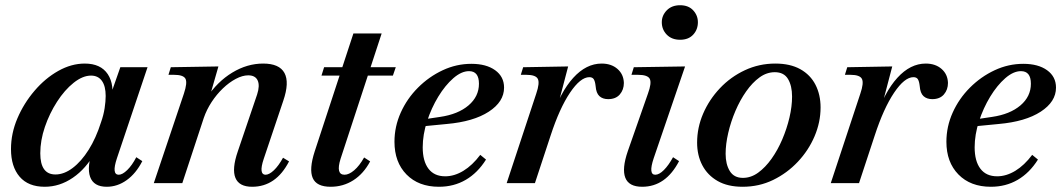

<svg xmlns="http://www.w3.org/2000/svg" viewBox="-20 -700 4057 734"><path d="M151 14Q88 14 55 -24.5Q22 -63 22 -130Q22 -190 46.5 -247.5Q71 -305 112 -353Q153 -401 203 -429Q253 -457 304 -457Q365 -457 392 -416.5Q419 -376 406 -306H392L440 -443H544L427 -95Q406 -32 434 -32Q448 -32 466.5 -50Q485 -68 501 -99L524 -84Q500 -37 464.5 -11.5Q429 14 388 14Q338 14 324.5 -24Q311 -62 336 -133L344 -118Q309 -55 258.5 -20.5Q208 14 151 14ZM192 -33Q225 -33 258 -58Q291 -83 319 -127.5Q347 -172 366 -232Q376 -260 380 -286.5Q384 -313 384 -333Q384 -371 369.5 -391Q355 -411 328 -411Q296 -411 261.5 -383.5Q227 -356 198 -311Q169 -266 151.5 -214.5Q134 -163 134 -114Q134 -33 192 -33Z M944 14Q894 14 880 -20Q866 -54 889 -121L963 -339Q974 -373 965 -392.5Q956 -412 929 -412Q907 -412 881.5 -398.5Q856 -385 832 -362Q808 -339 789 -310Q770 -281 759 -249L677 0H568L683 -342Q697 -384 689 -399Q681 -414 645 -414H624L633 -443L815 -446L775 -307L770 -326Q811 -388 868 -422.5Q925 -457 986 -457Q1048 -457 1067.5 -421Q1087 -385 1063 -315L988 -92Q978 -62 980 -47Q982 -32 995 -32Q1009 -32 1027 -49Q1045 -66 1062 -97L1085 -83Q1035 14 944 14Z M1244 14Q1190 14 1175.5 -19.5Q1161 -53 1183 -121L1331 -572H1439L1282 -93Q1263 -32 1297 -32Q1314 -32 1334 -49Q1354 -66 1372 -98L1395 -83Q1370 -36 1331 -11Q1292 14 1244 14ZM1209 -411 1219 -443H1315L1304 -411ZM1354 -411 1367 -443H1493L1482 -411Z M1658 14Q1580 14 1534 -33Q1488 -80 1488 -158Q1488 -216 1512 -269.5Q1536 -323 1578 -365Q1620 -407 1672.5 -431.5Q1725 -456 1782 -456Q1839 -456 1873 -431.5Q1907 -407 1907 -365Q1907 -311 1848.5 -273Q1790 -235 1688 -226L1585 -216L1588 -242L1662 -253Q1731 -263 1771 -297Q1811 -331 1811 -380Q1811 -428 1773 -428Q1744 -428 1713 -401Q1682 -374 1655.5 -330.5Q1629 -287 1612.5 -236Q1596 -185 1596 -137Q1596 -84 1618 -55Q1640 -26 1682 -26Q1717 -26 1751.5 -47Q1786 -68 1816 -108L1838 -90Q1806 -39 1760.5 -12.5Q1715 14 1658 14Z M1917 0 2030 -342Q2044 -383 2036 -398.5Q2028 -414 1992 -414H1971L1980 -443L2152 -446L2104 -263L2089 -248Q2122 -348 2171.5 -402.5Q2221 -457 2280 -457Q2317 -457 2340.5 -436.5Q2364 -416 2365 -383Q2365 -357 2349.5 -339Q2334 -321 2305 -321Q2284 -321 2271.5 -332.5Q2259 -344 2257 -371Q2255 -389 2250 -397Q2245 -405 2233 -405Q2199 -405 2159 -345.5Q2119 -286 2085 -182L2025 0Z M2435 14Q2384 14 2370.5 -20.5Q2357 -55 2380 -122L2457 -342Q2472 -383 2464 -398.5Q2456 -414 2419 -414H2394L2403 -443L2599 -446L2479 -95Q2458 -32 2485 -32Q2500 -32 2518 -50Q2536 -68 2553 -99L2576 -84Q2525 14 2435 14ZM2580 -548Q2548 -548 2529 -567.5Q2510 -587 2510 -615Q2510 -641 2529 -660.5Q2548 -680 2580 -680Q2612 -680 2630 -660.5Q2648 -641 2648 -615Q2648 -587 2630 -567.5Q2612 -548 2580 -548Z M2819 14Q2762 14 2723.5 -8Q2685 -30 2665 -68Q2645 -106 2645 -155Q2645 -212 2668 -265.5Q2691 -319 2732 -362.5Q2773 -406 2827.5 -431.5Q2882 -457 2944 -457Q3001 -457 3039.5 -435.5Q3078 -414 3097.5 -376Q3117 -338 3117 -289Q3117 -233 3094 -179Q3071 -125 3030 -81.5Q2989 -38 2935.5 -12Q2882 14 2819 14ZM2820 -20Q2851 -20 2878.5 -40Q2906 -60 2929.5 -93Q2953 -126 2970.5 -167Q2988 -208 2998 -250.5Q3008 -293 3008 -331Q3008 -372 2992.5 -398Q2977 -424 2942 -424Q2911 -424 2883.5 -404Q2856 -384 2832.5 -350.5Q2809 -317 2791.5 -276Q2774 -235 2764 -192Q2754 -149 2754 -112Q2754 -72 2770 -46Q2786 -20 2820 -20Z M3156 0 3269 -342Q3283 -383 3275 -398.5Q3267 -414 3231 -414H3210L3219 -443L3391 -446L3343 -263L3328 -248Q3361 -348 3410.5 -402.5Q3460 -457 3519 -457Q3556 -457 3579.5 -436.5Q3603 -416 3604 -383Q3604 -357 3588.5 -339Q3573 -321 3544 -321Q3523 -321 3510.5 -332.5Q3498 -344 3496 -371Q3494 -389 3489 -397Q3484 -405 3472 -405Q3438 -405 3398 -345.5Q3358 -286 3324 -182L3264 0Z M3768 14Q3690 14 3644 -33Q3598 -80 3598 -158Q3598 -216 3622 -269.5Q3646 -323 3688 -365Q3730 -407 3782.5 -431.5Q3835 -456 3892 -456Q3949 -456 3983 -431.5Q4017 -407 4017 -365Q4017 -311 3958.5 -273Q3900 -235 3798 -226L3695 -216L3698 -242L3772 -253Q3841 -263 3881 -297Q3921 -331 3921 -380Q3921 -428 3883 -428Q3854 -428 3823 -401Q3792 -374 3765.5 -330.5Q3739 -287 3722.5 -236Q3706 -185 3706 -137Q3706 -84 3728 -55Q3750 -26 3792 -26Q3827 -26 3861.5 -47Q3896 -68 3926 -108L3948 -90Q3916 -39 3870.5 -12.5Q3825 14 3768 14Z"/></svg>

Font: Baskervville SemiBold
Style: Italic
Weight: 600
Italic angle: -18°
Version: Version 1.100